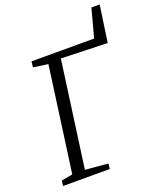

<svg xmlns="http://www.w3.org/2000/svg" viewBox="-165 -1017 918 1115"><g transform="rotate(-20 294.0 -459.0)"><path d="M28.5 0 32.5 -32.5 101.5 -45 190.5 -694.5 99.5 -707 103.5 -743H490.5L537.5 -918H588.5L556 -691.5L269.5 -700.5L179.5 -45L320.5 -32.5L317 0Z"/></g></svg>

Font: Merriweather 36pt Light
Style: Italic
Weight: 300
Italic angle: -7.8°
Version: Version 2.101